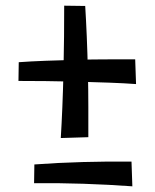

<svg xmlns="http://www.w3.org/2000/svg" viewBox="-20 -699 544 676"><path d="M446 -43Q364 -49 273.5 -52Q183 -55 100 -54L101 -120Q182 -126 272 -128.5Q362 -131 443 -130ZM459 -403Q418 -406 364 -408Q310 -410 252 -411.5Q194 -413 140 -413.5Q86 -414 45 -414L46 -480Q87 -483 140 -485Q193 -487 251 -488.5Q309 -490 362.5 -490Q416 -490 456 -490ZM194 -213Q197 -261 199.5 -321.5Q202 -382 203.5 -446Q205 -510 205.5 -570.5Q206 -631 206 -679L280 -678Q283 -630 285.5 -570.5Q288 -511 289.5 -447Q291 -383 291 -323.5Q291 -264 291 -216Z"/></svg>

Font: Marhey Light
Style: Regular
Weight: 300
Designer: Nur Syamsi & Bustanul Arifin
Foundry: Namelatype
Version: Version 1.000